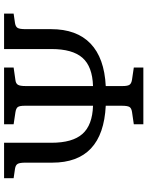

<svg xmlns="http://www.w3.org/2000/svg" viewBox="92 -832 740 965"><g transform="rotate(-90 462.5 -350.0)"><path d="M320 0V-48L382 -57Q401 -60 407 -70Q413 -80 413 -108V-189Q127 -203 127 -458V-592Q127 -621 121 -631.5Q115 -642 97 -645L49 -652V-700H227V-462Q227 -356 271.5 -306Q316 -256 413 -253V-596Q413 -622 406.5 -631Q400 -640 380 -643L320 -652V-700H605V-652L542 -643Q525 -641 518.5 -630.5Q512 -620 512 -592V-253Q610 -256 654 -306Q698 -356 698 -462V-700H876V-652L828 -645Q810 -642 804 -631.5Q798 -621 798 -592V-464Q798 -335 725.5 -265.5Q653 -196 512 -189V-104Q512 -79 518.5 -69.5Q525 -60 544 -57L605 -48V0Z"/></g></svg>

Font: Text Regular
Style: Regular
Weight: 400
Designer: Latin by Veronika Burian and Jose Scaglione. Greek by Irene Vlachou. Cyrillic by Vera Evstafieva.
Foundry: TypeTogether
Version: Version 3.002